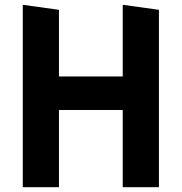

<svg xmlns="http://www.w3.org/2000/svg" viewBox="-20 -781 758 801"><path d="M492 0H643V-740L492 -761V-462H226V-740L75 -761V0H226V-322H492Z"/></svg>

Font: All Genders v4
Style: Bold
Weight: 700
Designer: Rassam Alawdi
Foundry: Rassam Art
Version: Version 3.100;FEAKit 1.0